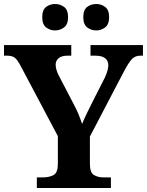

<svg xmlns="http://www.w3.org/2000/svg" viewBox="-20 -939 734 959"><path d="M164 0V-53H194Q227 -53 248 -65Q269 -77 269 -120V-259L84 -608Q69 -637 56 -649Q43 -661 13 -661H0V-714H336V-661H318Q288 -661 273 -648.5Q258 -636 258 -616Q258 -603 262.5 -588.5Q267 -574 274 -561L348 -419Q363 -391 372.5 -367.5Q382 -344 390 -320Q400 -345 415 -375.5Q430 -406 446 -438L504 -552Q514 -574 517.5 -589Q521 -604 521 -612Q521 -661 455 -661H432V-714H694V-661H682Q656 -661 640 -645Q624 -629 600 -584L429 -257V-121Q429 -77 449 -65Q469 -53 496 -53H534V0ZM461 -787Q435 -787 415.5 -802Q396 -817 396 -853Q396 -890 415.5 -904.5Q435 -919 461 -919Q485 -919 505 -904.5Q525 -890 525 -853Q525 -817 505 -802Q485 -787 461 -787ZM255 -787Q230 -787 210.5 -802Q191 -817 191 -853Q191 -890 210.5 -904.5Q230 -919 255 -919Q280 -919 300 -904.5Q320 -890 320 -853Q320 -817 300 -802Q280 -787 255 -787Z"/></svg>

Font: Noto Serif
Style: Bold
Weight: 700
Designer: Monotype Design Team
Foundry: Monotype Imaging Inc.
Version: Version 2.014